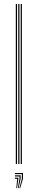

<svg xmlns="http://www.w3.org/2000/svg" viewBox="-20 -820 188 960"><path d="M83.5 0V-800H89.5V0ZM59 0V-800H65.2V0ZM71.2 0V-800H77.2V0ZM76.8 120.5 89.2 74V50.8H54.5V45H95V74L80.8 120.5ZM61.5 120.5 66 74H54.5V68.2H71.8V74L65.2 120.5ZM69.2 120.5 77.5 74V62.2H54.5V56.5H83.2V74L73 120.5Z"/></svg>

Font: Big Shoulders Inline Display Thin ExtraLight
Style: Regular
Weight: 250
Version: Version 2.002